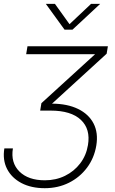

<svg xmlns="http://www.w3.org/2000/svg" viewBox="-26 -776 595 997"><path d="M206.5 201.2Q136.2 201.2 85.4 174.6Q34.7 147.9 10.7 101.3Q-13.2 54.7 -3.4 -5.4H41Q28.8 68.8 74.7 114.5Q120.6 160.2 207 160.2Q264.2 160.2 311.5 137Q358.9 113.8 390.4 72.5Q421.9 31.2 430.7 -22.5Q444.8 -105.5 394 -153.6Q343.3 -201.7 236.3 -201.7H182.6L189 -240.2L467.3 -494.1V-494.6H109.9L116.7 -535.6H534.2L527.8 -497.1L244.1 -237.8Q324.2 -237.3 379.6 -210.2Q435.1 -183.1 460 -134.5Q484.9 -85.9 474.1 -20.5Q463.4 44.4 426 94.5Q388.7 144.5 332 172.9Q275.4 201.2 206.5 201.2ZM259.3 -755.9 335 -650.4 446.8 -755.9H493.7V-755.4L350.6 -622.1H309.1L212.4 -755.4V-755.9Z"/></svg>

Font: Inter Display ExtraLight
Style: Italic
Weight: 200
Italic angle: -9.39999°
Designer: Rasmus Andersson
Foundry: rsms
Version: Version 4.000;git-a52131595